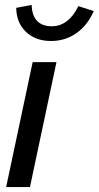

<svg xmlns="http://www.w3.org/2000/svg" viewBox="-20 -762 402 782"><path d="M210 -509 102 0H5L113 -509ZM191 -655Q225 -655 252.5 -676Q280 -697 299 -737L362 -717Q336 -658 290.5 -626.5Q245 -595 188 -595Q125 -595 86 -632Q47 -669 46 -730L109 -742Q110 -699 131 -677Q152 -655 191 -655Z"/></svg>

Font: Red Hat Display Medium
Style: Italic
Weight: 500
Italic angle: -12°
Designer: Pentagram / MCKL
Foundry: Pentagram / MCKL
Version: Version 1.003; Red Hat Display Medium Italic